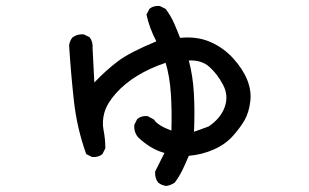

<svg xmlns="http://www.w3.org/2000/svg" viewBox="-20 -570 1040 647"><path d="M540 56.6Q524.4 54.7 512.7 44.9Q501 29.3 502.9 7.8L534.2 -54.7Q489.3 -66.4 446.3 -106.4Q430.7 -124 432.6 -149.4L442.4 -168.9Q456.1 -180.7 477.5 -178.7L499 -167Q510.7 -147.5 557.6 -129.9Q559.6 -197.3 555.7 -255.4Q551.8 -313.5 538.1 -358.4Q485.4 -340.8 442.4 -314.5Q399.4 -288.1 370.1 -254.9Q340.8 -221.7 332 -191.4Q323.2 -161.1 329.1 -130.9Q335 -100.6 335 -70.3L325.2 -50.8Q311.5 -39.1 290 -41L270.5 -50.8Q239.3 -137.7 229 -230.5Q218.8 -323.2 212.9 -417Q214.8 -432.6 224.6 -444.3Q241.2 -456.1 262.7 -454.1L282.2 -444.3Q293.9 -428.7 292 -407.2L297.9 -292Q336.9 -333 377 -363.3Q417 -393.6 506.8 -430.7Q483.4 -475.6 473.6 -520.5L483.4 -540Q497.1 -551.8 518.6 -549.8L538.1 -540Q555.7 -516.6 566.4 -492.2Q577.1 -467.8 586.9 -442.4Q643.6 -448.2 688.5 -428.7Q733.4 -409.2 766.1 -373Q798.8 -336.9 813.5 -299.8Q828.1 -262.7 823.2 -226.6Q818.4 -190.4 804.7 -166Q791 -141.6 765.6 -112.8Q740.2 -84 700.7 -66.4Q661.1 -48.8 616.2 -44.9Q606.4 -21.5 595.7 1Q585 23.4 569.3 44.9Q555.7 54.7 540 56.6ZM682.6 -143.6Q723.6 -170.9 737.3 -209.5Q751 -248 731.4 -284.7Q711.9 -321.3 685.5 -344.7Q659.2 -368.2 616.2 -366.2Q629.9 -315.4 633.3 -256.3Q636.7 -197.3 633.8 -126Z"/></svg>

Font: NaikaiFont
Style: Regular-Lite
Weight: 400
Version: Version 1.67